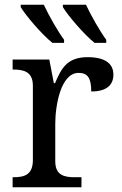

<svg xmlns="http://www.w3.org/2000/svg" viewBox="-20 -786 511 806"><path d="M200 -606H249V-619C221 -657 185 -721 164 -766H67V-756C88 -721 155 -642 200 -606ZM377 -606H426V-619C398 -657 362 -721 341 -766H244V-756C265 -721 332 -642 377 -606ZM33 0H322V-42H294C250 -42 212 -50 212 -109V-266C212 -343 235 -480 310 -480C349 -480 363 -457 363 -402C430 -402 456 -431 456 -473C456 -519 421 -546 348 -546C260 -546 237 -497 211 -437H206L187 -536H33V-494H36C80 -494 118 -485 118 -426V-114C118 -51 81 -42 36 -42H33Z"/></svg>

Font: Noto Serif Thai
Style: Regular
Weight: 400
Designer: Monotype Design Team
Foundry: Monotype Imaging Inc.
Version: Version 1.901